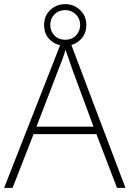

<svg xmlns="http://www.w3.org/2000/svg" viewBox="-20 -912 630 932"><path d="M548 0 448 -261H143L41 0H0L281 -716H318L589 0ZM330 -578Q325 -595 316 -619.5Q307 -644 298 -670Q291 -646 282 -621.5Q273 -597 265 -578L157 -297H434ZM297 -690Q254 -690 224 -717.5Q194 -745 194 -791Q194 -835 224 -863.5Q254 -892 297 -892Q339 -892 369 -863Q399 -834 399 -791Q399 -746 369 -718Q339 -690 297 -690ZM297 -719Q329 -719 349 -740Q369 -761 369 -791Q369 -822 347.5 -842.5Q326 -863 297 -863Q265 -863 244.5 -842.5Q224 -822 224 -791Q224 -761 244 -740Q264 -719 297 -719Z"/></svg>

Font: Noto Sans Kannada ExtraLight
Style: Regular
Weight: 200
Designer: Jelle Bosma - Monotype Design Team
Foundry: Monotype Imaging Inc.
Version: Version 2.005; ttfautohint (v1.8.4.7-5d5b)